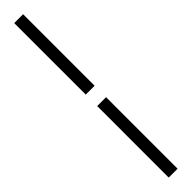

<svg xmlns="http://www.w3.org/2000/svg" viewBox="-383 -739 949 949"><g transform="rotate(-45 91.0 -265.0)"><path d="M60 -305V-805H122V-305ZM60 275V-225H122V275Z"/></g></svg>

Font: Platypi ExtraBold
Style: Regular
Weight: 800
Designer: David Sargent
Foundry: Bolt Cutter Type
Version: Version 1.200; ttfautohint (v1.8.4.7-5d5b)